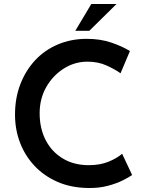

<svg xmlns="http://www.w3.org/2000/svg" viewBox="-20 -931 735 959"><path d="M640 -57Q625 -46 593 -30Q561 -14 517 -2.5Q473 9 421 8Q335 7 267.5 -22.5Q200 -52 152.5 -102.5Q105 -153 80 -218.5Q55 -284 55 -359Q55 -441 81.5 -510Q108 -579 155.5 -630Q203 -681 269 -709Q335 -737 413 -737Q482 -737 537 -718Q592 -699 629 -676L582 -565Q554 -585 512 -604Q470 -623 417 -623Q353 -623 298.5 -588.5Q244 -554 211 -496Q178 -438 178 -365Q178 -290 208 -231.5Q238 -173 293.5 -139.5Q349 -106 423 -106Q480 -106 522.5 -123.5Q565 -141 590 -163ZM562 -911 426 -777H356L436 -911Z"/></svg>

Font: Reem Kufi Fun Medium
Style: Regular
Weight: 500
Designer: Khaled Hosny
Version: Version 1.005